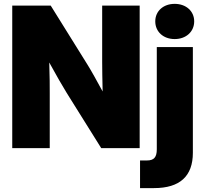

<svg xmlns="http://www.w3.org/2000/svg" viewBox="-20 -756 1048 980"><path d="M42.5 0H233.9V-281.2C233.9 -311 233.9 -369.1 231.4 -437C267.1 -371.6 300.3 -314.5 320.8 -281.2L496.6 0H692.9V-727.5H501.5V-440.4C501.5 -406.7 502.4 -347.2 503.9 -289.1C475.6 -341.3 445.3 -396 428.2 -423.3L238.8 -727.5H42.5ZM780.3 -515.6V5.9C780.3 46.9 765.6 63 730 63H694.8V204.1H766.1C898.4 204.1 964.4 143.1 964.4 23.9V-515.6ZM871.6 -556.6C929.7 -556.6 971.2 -594.2 971.2 -647C971.2 -699.2 929.7 -736.3 871.6 -736.3C813.5 -736.3 772.5 -699.2 772.5 -647C772.5 -594.2 813.5 -556.6 871.6 -556.6Z"/></svg>

Font: Raveo Display Display ExtraBold
Style: Regular
Weight: 800
Designer: Jakub Foglar, Rasmus Andersson (Inter)
Foundry: Jakubfoglar.com
Version: Version 1.100;Glyphs 3.2.3 (3260)